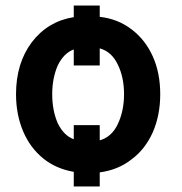

<svg xmlns="http://www.w3.org/2000/svg" viewBox="-20 -613 659 695"><path d="M341 -552Q406 -545 456 -507Q506 -469 533 -409Q560 -349 560 -272Q560 -196 533 -134Q505 -72 456 -36Q408 2 341 11V62H247V9Q183 -2 137 -39Q89 -78 64 -137Q38 -198 38 -272Q38 -384 95 -460Q153 -536 247 -551V-593H341ZM341 -105Q384 -117 406 -163Q429 -211 429 -272Q429 -334 406 -380Q384 -426 341 -438V-376H247V-434Q211 -421 189 -376Q169 -330 169 -272Q169 -213 189 -167Q211 -122 247 -109V-160H341Z"/></svg>

Font: Sinter Bold
Style: Regular
Weight: 700
Foundry: Adobe & rsms
Version: Version 1.000